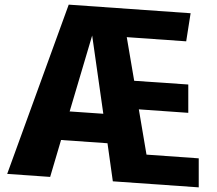

<svg xmlns="http://www.w3.org/2000/svg" viewBox="-20 -780 936 827"><path d="M836 -98V27L466 1L443 -163L243 -177L196 -18L11 -31L276 -760L801 -723L782 -602L526 -620L558 -432L791 -416V-294L578 -309L611 -114ZM425 -290 377 -627 280 -300Z"/></svg>

Font: Xiangcui Wave Sans Xiangcui Wave Sans
Style: Regular
Weight: 800
Width: 3
Version: Version 0.920;March 28, 2024;FontCreator 14.0.0.2814 64-bit